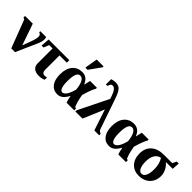

<svg xmlns="http://www.w3.org/2000/svg" viewBox="153 -1743 2753 2753"><g transform="rotate(45 1529.5 -366.5)"><path d="M187.5 9.8 25.9 -415 -1.5 -426.8V-459H155.3L268.1 -132.3L316.9 -262.2Q346.7 -340.8 346.7 -386.7Q346.7 -424.3 308.1 -437V-459H424.3Q433.6 -442.9 433.6 -416.5Q433.6 -373 408.7 -315.9L263.7 9.8Z M538.6 -408.2 505.9 -326.2H466.3L476.6 -459H896V-408.2H748V-114.7Q748 -83 762 -67.1Q775.9 -51.3 797.4 -51.3Q818.4 -51.3 844.7 -57.6V-11.2Q829.1 -2.4 801.3 3.7Q773.4 9.8 744.6 9.8Q678.7 9.8 642.8 -20Q606.9 -49.8 606.9 -106V-408.2Z M1116.7 9.8Q1036.1 9.8 990.2 -51.5Q944.3 -112.8 944.3 -221.2Q944.3 -339.4 1000 -405.3Q1055.7 -471.2 1148.9 -471.2Q1249.5 -471.2 1292 -363.8H1294.9L1317.4 -459H1455.6V-439.5Q1420.4 -382.8 1378.4 -235.8Q1391.6 -161.6 1403.1 -120.8Q1414.6 -80.1 1430.7 -43.9L1454.1 -36.6V0H1298.8Q1283.7 -40 1272.5 -106.9H1269.5Q1234.9 -43.9 1199 -17.1Q1163.1 9.8 1116.7 9.8ZM1165 -414.6Q1125.5 -414.6 1106.7 -368.4Q1087.9 -322.3 1087.9 -224.6Q1087.9 -147.9 1103.8 -104.2Q1119.6 -60.5 1149.4 -60.5Q1182.6 -60.5 1212.2 -103.5Q1241.7 -146.5 1263.7 -231.4Q1254.9 -320.8 1229.7 -367.7Q1204.6 -414.6 1165 -414.6ZM1136.2 -545.9V-562L1167 -743.2H1306.2V-725.1L1178.2 -545.9Z M1477.5 0V-24.4L1702.6 -481L1689.5 -522Q1649.4 -642.1 1594.2 -642.1Q1577.1 -642.1 1563 -630.9L1542 -584H1512.7V-691.4Q1523.4 -693.8 1532.5 -696Q1541.5 -698.2 1550.5 -700.2Q1559.6 -702.1 1569.6 -703.1Q1579.6 -704.1 1593.3 -704.1Q1634.3 -704.1 1661.1 -688.2Q1688 -672.4 1709 -636.5Q1730 -600.6 1758.3 -517.1L1909.7 -76.2Q1920.9 -42 1960 -31.7V0H1861.8L1755.4 -321.3Q1747.1 -298.8 1731.4 -258.5Q1715.8 -218.3 1620.6 0Z M2166 9.8Q2085.4 9.8 2039.6 -51.5Q1993.7 -112.8 1993.7 -221.2Q1993.7 -339.4 2049.3 -405.3Q2105 -471.2 2198.2 -471.2Q2298.8 -471.2 2341.3 -363.8H2344.2L2366.7 -459H2504.9V-439.5Q2469.7 -382.8 2427.7 -235.8Q2440.9 -161.6 2452.4 -120.8Q2463.9 -80.1 2480 -43.9L2503.4 -36.6V0H2348.1Q2333 -40 2321.8 -106.9H2318.8Q2284.2 -43.9 2248.3 -17.1Q2212.4 9.8 2166 9.8ZM2214.4 -414.6Q2174.8 -414.6 2156 -368.4Q2137.2 -322.3 2137.2 -224.6Q2137.2 -147.9 2153.1 -104.2Q2168.9 -60.5 2198.7 -60.5Q2231.9 -60.5 2261.5 -103.5Q2291 -146.5 2313 -231.4Q2304.2 -320.8 2279.1 -367.7Q2253.9 -414.6 2214.4 -414.6Z M2863.3 -215.8Q2863.3 -324.2 2815.4 -398.4Q2759.3 -389.2 2727.8 -338.9Q2696.3 -288.6 2696.3 -206.5Q2696.3 -129.9 2717.8 -84.5Q2739.3 -39.1 2777.8 -39.1Q2819.3 -39.1 2841.3 -85.4Q2863.3 -131.8 2863.3 -215.8ZM2910.2 -405.8V-402.8Q2954.6 -364.7 2978 -315.2Q3001.5 -265.6 3001.5 -213.9Q3001.5 -147.5 2972.4 -96.7Q2943.4 -45.9 2890.6 -18.1Q2837.9 9.8 2770.5 9.8Q2671.9 9.8 2612.5 -54.2Q2553.2 -118.2 2553.2 -226.1Q2553.2 -335 2622.3 -397Q2691.4 -459 2813.5 -459H2982.4L3013.7 -520.5H3053.2L3045.4 -405.8Z"/></g></svg>

Font: Tinos
Style: Bold
Weight: 700
Designer: Steve Matteson
Foundry: Monotype Imaging Inc.
Version: Version 1.23